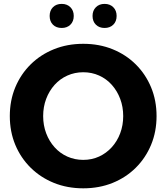

<svg xmlns="http://www.w3.org/2000/svg" viewBox="-20 -978 877 1012"><path d="M418.9 14.6Q335 14.6 264.4 -13.9Q193.8 -42.5 141.6 -94Q89.4 -145.5 60.5 -214.8Q31.7 -284.2 31.7 -366.2Q31.7 -448.2 60.5 -517.6Q89.4 -586.9 141.4 -638.4Q193.4 -689.9 264.2 -718.5Q335 -747.1 418.9 -747.1Q502.9 -747.1 573.5 -718.5Q644 -689.9 695.8 -638.4Q747.6 -586.9 776.4 -517.6Q805.2 -448.2 805.2 -366.2Q805.2 -284.2 776.4 -214.8Q747.6 -145.5 695.8 -94Q644 -42.5 573.5 -13.9Q502.9 14.6 418.9 14.6ZM418.9 -135.3Q463.9 -135.3 502.2 -152.8Q540.5 -170.4 569.1 -201.9Q597.7 -233.4 613.5 -275.4Q629.4 -317.4 629.4 -366.2Q629.4 -415 613.5 -457Q597.7 -499 569.3 -530.8Q541 -562.5 502.4 -579.8Q463.9 -597.2 418.9 -597.2Q374 -597.2 335.2 -579.8Q296.4 -562.5 267.8 -530.8Q239.3 -499 223.4 -457Q207.5 -415 207.5 -366.2Q207.5 -317.4 223.4 -275.4Q239.3 -233.4 267.8 -201.7Q296.4 -169.9 335.2 -152.6Q374 -135.3 418.9 -135.3ZM531.2 -830.6Q502.9 -830.6 485.4 -847.9Q467.8 -865.2 467.8 -894Q467.8 -922.4 485.4 -939.9Q502.9 -957.5 531.2 -957.5Q559.6 -957.5 577.1 -939.9Q594.7 -922.4 594.7 -894Q594.7 -865.2 577.1 -847.9Q559.6 -830.6 531.2 -830.6ZM305.2 -830.6Q276.4 -830.6 259 -847.9Q241.7 -865.2 241.7 -894Q241.7 -922.4 259 -939.9Q276.4 -957.5 305.2 -957.5Q333.5 -957.5 351.1 -939.9Q368.7 -922.4 368.7 -894Q368.7 -865.2 351.1 -847.9Q333.5 -830.6 305.2 -830.6Z"/></svg>

Font: Kumbh Sans ExtraBold
Style: Regular
Weight: 800
Version: Version 1.005